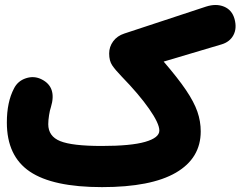

<svg xmlns="http://www.w3.org/2000/svg" viewBox="-20 -683 976 779"><path d="M7.8 -186Q7.8 -269 36.6 -323.7Q51.8 -354.5 85.2 -365.5Q118.7 -376.5 149.4 -360.8Q211.4 -329.6 186.5 -248Q182.1 -235.8 179 -215.3Q175.8 -194.8 175.8 -179.2Q175.8 -129.9 224.4 -110.4Q272.9 -90.8 392.6 -90.8Q511.2 -90.8 568.8 -107.4Q626.5 -124 626.5 -153.3Q626.5 -182.1 585 -241.5Q543.5 -300.8 473.6 -372.6Q448.2 -398.9 435.5 -417.5Q422.9 -436 422.9 -465.8Q422.9 -493.2 439.2 -515.4Q455.6 -537.6 484.4 -546.9L815.9 -656.2Q856.9 -669.4 889.2 -656Q921.4 -642.6 931.6 -606Q941.9 -567.9 927 -540.3Q912.1 -512.7 878.9 -502.9L644 -433.1Q701.7 -366.2 734.4 -317.9Q767.1 -269.5 780.8 -230.2Q794.4 -190.9 794.4 -149.9Q794.4 -41 693.6 17.6Q592.8 76.2 394 76.2Q194.3 76.2 101.1 13.2Q7.8 -49.8 7.8 -186Z"/></svg>

Font: Mikhak Black
Style: Regular
Weight: 900
Designer: Amin Abedi
Version: Version 3.3